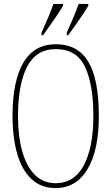

<svg xmlns="http://www.w3.org/2000/svg" viewBox="-20 -951 570 981"><path d="M264 10Q190 10 141 -36Q92 -82 68 -165Q44 -248 44 -359Q44 -537 99.5 -631Q155 -725 265 -725Q377 -725 431 -636Q485 -547 485 -358Q485 -183 427 -86.5Q369 10 264 10ZM264 -15Q360 -15 408.5 -107Q457 -199 457 -358Q457 -520 414 -610Q371 -700 265 -700Q165 -700 118.5 -610Q72 -520 72 -358Q72 -256 93.5 -178.5Q115 -101 158 -58Q201 -15 264 -15ZM321 -784Q341 -828 355.5 -862.5Q370 -897 382 -931H431V-921Q421 -904 403.5 -877.5Q386 -851 366 -823Q346 -795 328 -771H321ZM192 -784Q212 -828 226.5 -862.5Q241 -897 253 -931H302V-921Q292 -904 274.5 -877.5Q257 -851 237 -823Q217 -795 200 -771H192Z"/></svg>

Font: Noto Serif Tamil ExtraCondensed Thin
Style: Italic
Weight: 100
Width: 2
Italic angle: -12°
Designer: Indian Type Foundry, Tom Grace, and the Monotype Design Team
Foundry: Monotype Imaging Inc.
Version: Version 2.003; ttfautohint (v1.8.4.7-5d5b)